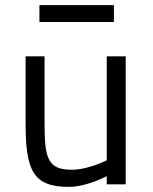

<svg xmlns="http://www.w3.org/2000/svg" viewBox="-20 -720 599 750"><path d="M397 -500V-94C397 -94 326 -57 260 -57C166 -57 154 -102 154 -240V-500H80V-239C80 -54 109 10 249 10C319 10 397 -32 397 -32V0H471V-500ZM134 -634H425V-700H134Z"/></svg>

Font: TitilliumText22L
Style: 400 wt
Weight: 400
Designer: Campivisivi
Foundry: Campivisivi
Version: 1.000